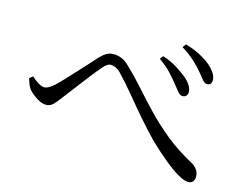

<svg xmlns="http://www.w3.org/2000/svg" viewBox="-90 -845 1179 921"><g transform="rotate(15 500.0 -384.5)"><path d="M724 -506Q706 -529 684 -552.5Q662 -576 624 -603L637 -619Q679 -605 709 -586Q739 -567 759 -551Q802 -514 800 -481Q799 -470 792.5 -464Q786 -458 775 -458Q763 -458 752 -471.5Q741 -485 724 -506ZM823 -592Q805 -614 778.5 -638Q752 -662 715 -685L728 -702Q772 -689 802.5 -672.5Q833 -656 851 -641Q897 -603 897 -568Q897 -557 891 -550.5Q885 -544 874 -544Q862 -544 851.5 -557Q841 -570 823 -592ZM43 -350 59 -364Q77 -348 94 -337.5Q111 -327 124 -327Q134 -327 146 -334Q158 -341 172 -353Q190 -370 212 -393.5Q234 -417 258 -443Q282 -469 303 -492Q324 -515 338 -531Q354 -548 370 -557.5Q386 -567 405 -567Q425 -567 445.5 -559Q466 -551 489 -527Q529 -489 570.5 -442Q612 -395 659.5 -345.5Q707 -296 765.5 -248.5Q824 -201 900 -160Q920 -149 929.5 -133.5Q939 -118 939 -100Q939 -86 931 -76.5Q923 -67 907 -67Q888 -67 855.5 -86Q823 -105 782.5 -138.5Q742 -172 699 -213Q657 -256 615.5 -304Q574 -352 534.5 -400Q495 -448 456 -489Q442 -503 429 -508.5Q416 -514 405 -514Q396 -514 386.5 -507.5Q377 -501 366 -488Q353 -473 333.5 -448.5Q314 -424 294 -397.5Q274 -371 254.5 -345.5Q235 -320 221 -302Q203 -277 188.5 -262.5Q174 -248 153 -248Q133 -248 107.5 -264Q82 -280 66 -298Q58 -308 52.5 -322Q47 -336 43 -350Z"/></g></svg>

Font: Early Summer Mincho
Style: Regular
Weight: 400
Designer: GuiWonder
Version: Version 1.002